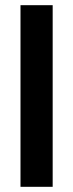

<svg xmlns="http://www.w3.org/2000/svg" viewBox="-20 -720 282 740"><path d="M183 0H59V-700H183Z"/></svg>

Font: Tilda Sans Bold
Style: Regular
Weight: 700
Designer: ParaType Ltd
Foundry: ParaType Ltd
Version: Version 1.009